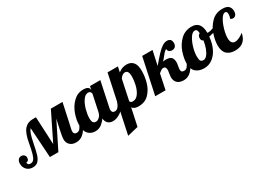

<svg xmlns="http://www.w3.org/2000/svg" viewBox="-50 -1301 3184 2316"><g transform="rotate(-30 1541.5 -143.5)"><path d="M869 -179Q806 6 683 6Q626 6 595.5 -24.5Q565 -55 565 -100Q565 -139 586 -233L615 -363L434 0H316L289 -419Q271 -398 257 -358.5Q243 -319 230 -252Q211 -154 195.5 -102Q180 -50 152.5 -22Q125 6 79 6Q25 6 -6.5 -27.5Q-38 -61 -38 -109Q-38 -143 -22 -163.5Q-6 -184 22 -184Q46 -184 61 -169Q76 -154 76 -133Q76 -109 64 -96.5Q52 -84 36 -86Q36 -48 75 -48Q103 -48 121 -68.5Q139 -89 152.5 -136Q166 -183 182 -272Q204 -399 248.5 -449.5Q293 -500 365 -500H410L429 -116L618 -500H780L727 -252Q717 -209 710 -177Q703 -145 703 -133Q703 -91 743 -91Q771 -91 788 -110Q805 -129 827 -179Z M814 -155Q814 -229 843.5 -310.5Q873 -392 931.5 -448.5Q990 -505 1071 -505Q1112 -505 1132 -491Q1152 -477 1152 -454V-447L1163 -500H1307L1235 -160Q1231 -145 1231 -128Q1231 -85 1272 -85Q1300 -85 1320.5 -111Q1341 -137 1353 -179H1395Q1358 -71 1303.5 -32.5Q1249 6 1194 6Q1152 6 1126.5 -17.5Q1101 -41 1096 -86Q1067 -45 1031.5 -19.5Q996 6 947 6Q890 6 852 -33Q814 -72 814 -155ZM1095 -179 1143 -405Q1143 -418 1133 -430.5Q1123 -443 1102 -443Q1062 -443 1030 -396.5Q998 -350 980 -284.5Q962 -219 962 -169Q962 -119 976.5 -105Q991 -91 1012 -91Q1037 -91 1061.5 -114.5Q1086 -138 1095 -179Z M1429 -537H1573L1557 -462Q1607 -505 1674 -505Q1730 -505 1763 -468Q1796 -431 1796 -347Q1796 -268 1773 -187.5Q1750 -107 1695 -50.5Q1640 6 1550 6Q1486 6 1465 -30L1413 214L1262 250ZM1659 -350Q1659 -433 1609 -433Q1591 -433 1572.5 -420Q1554 -407 1540 -384L1481 -104Q1489 -81 1519 -81Q1567 -81 1598.5 -126Q1630 -171 1644.5 -233.5Q1659 -296 1659 -350Z M2061 -105Q2061 -119 2068 -161Q2073 -186 2073 -200Q2073 -248 2035 -248Q2022 -248 2010.5 -240.5Q1999 -233 1971 -211L1927 0H1783L1890 -500H2034L1991 -302Q2059 -382 2099 -424Q2139 -466 2172.5 -487.5Q2206 -509 2238 -509Q2300 -509 2300 -443Q2300 -413 2283.5 -395.5Q2267 -378 2237 -378Q2209 -378 2195 -393.5Q2181 -409 2182 -429Q2163 -417 2148 -402Q2133 -387 2115 -363Q2094 -335 2074 -315Q2094 -319 2116 -319Q2168 -319 2189.5 -296Q2211 -273 2211 -226Q2211 -212 2205 -180Q2199 -146 2199 -128Q2199 -91 2239 -91Q2267 -91 2283.5 -110Q2300 -129 2322 -179H2364Q2301 6 2182 6Q2122 6 2091.5 -23.5Q2061 -53 2061 -105Z M2308 -154Q2308 -222 2336 -305Q2364 -388 2426 -448.5Q2488 -509 2582 -509Q2710 -509 2710 -349V-348Q2713 -347 2721 -347Q2754 -347 2797 -364.5Q2840 -382 2875 -407L2884 -380Q2855 -349 2808.5 -327.5Q2762 -306 2707 -297Q2699 -206 2666 -138Q2633 -70 2581 -33Q2529 4 2468 4Q2394 4 2351 -34Q2308 -72 2308 -154ZM2624 -294Q2597 -300 2597 -336Q2597 -377 2628 -390Q2626 -423 2618 -435.5Q2610 -448 2590 -448Q2557 -448 2526 -400Q2495 -352 2476 -285Q2457 -218 2457 -167Q2457 -119 2468 -102.5Q2479 -86 2508 -86Q2532 -86 2556 -113.5Q2580 -141 2598 -188.5Q2616 -236 2624 -294Z M2741 -153Q2741 -222 2768.5 -305Q2796 -388 2856.5 -448.5Q2917 -509 3010 -509Q3071 -509 3096 -483Q3121 -457 3121 -416Q3121 -380 3105.5 -362Q3090 -344 3068 -344Q3049 -344 3033 -356Q3045 -388 3045 -415Q3045 -456 3018 -456Q2988 -456 2958 -406.5Q2928 -357 2908.5 -288.5Q2889 -220 2889 -170Q2889 -87 2949 -87Q2976 -87 3009.5 -103.5Q3043 -120 3069 -142Q3042 6 2896 6Q2823 6 2782 -32.5Q2741 -71 2741 -153Z"/></g></svg>

Font: Lobster
Style: Regular
Weight: 400
Designer: Impallari Type
Foundry: Impallari Type
Version: Version 2.100